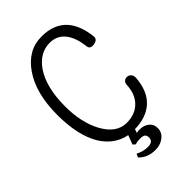

<svg xmlns="http://www.w3.org/2000/svg" viewBox="-253 -783 1007 1007"><g transform="rotate(-45 250.0 -280.0)"><path d="M205.1 36.1 218.8 47.9Q225.6 44.9 237.3 43Q247.1 42 254.9 42Q274.4 42 283.2 47.9Q293 54.7 293 71.3Q293 87.9 283.2 94.7Q273.4 102.5 252.9 102.5Q234.4 102.5 214.8 96.7Q198.2 91.8 186.5 85L177.7 104.5Q192.4 120.1 210.9 128.9Q236.3 141.6 270.5 141.6Q307.6 141.6 333 122.1Q360.4 101.6 360.4 68.4Q360.4 38.1 336.9 21.5Q317.4 6.8 291 6.8Q283.2 6.8 276.4 6.8Q268.6 7.8 264.6 9.8L271.5 -11.7Q358.4 -13.7 408.2 -59.6Q459 -106.4 465.8 -198.2Q466.8 -215.8 457 -225.6Q449.2 -234.4 436.5 -235.4Q423.8 -236.3 415 -228.5Q405.3 -219.7 405.3 -205.1Q402.3 -139.6 364.3 -102.5Q327.1 -65.4 264.6 -65.4Q188.5 -65.4 140.6 -154.3Q96.7 -237.3 96.7 -353.5Q96.7 -497.1 151.4 -577.1Q201.2 -648.4 275.4 -648.4Q327.1 -648.4 358.4 -611.3Q390.6 -573.2 399.4 -500Q401.4 -473.6 433.6 -478.5Q464.8 -483.4 462.9 -507.8Q453.1 -596.7 411.1 -645.5Q361.3 -702.1 268.6 -702.1Q167 -702.1 102.5 -608.4Q36.1 -512.7 36.1 -352.5Q36.1 -201.2 88.9 -112.3Q138.7 -31.2 224.6 -14.6Z"/></g></svg>

Font: GulimChe
Style: Regular
Weight: 400
Monospace: yes
Version: Version 2.21